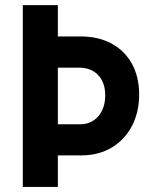

<svg xmlns="http://www.w3.org/2000/svg" viewBox="-20 -740 602 760"><path d="M299.8 -595.7Q368.7 -595.7 420.9 -567.9Q473.1 -540 502 -488Q530.8 -436 530.8 -365.7Q530.8 -295.9 502.2 -241.2Q473.6 -186.5 421.9 -155.8Q370.1 -125 303.2 -125H209V0H70.3V-719.7H209V-595.7ZM297.9 -248Q327.1 -248 349.6 -262.7Q372.1 -277.3 384.3 -303.2Q396.5 -329.1 396.5 -362.3Q396.5 -413.6 368.4 -442.9Q340.3 -472.2 293 -472.2H209V-248Z"/></svg>

Font: Reddit Mono
Style: Bold
Weight: 700
Designer: Stephen Hutchings
Foundry: Reddit
Version: Version 1.009